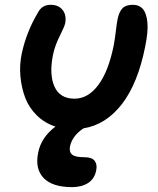

<svg xmlns="http://www.w3.org/2000/svg" viewBox="-20 -538 657 796"><path d="M278.8 237.8Q197.3 237.8 160.9 200Q124.5 162.1 138.2 95.2Q150.4 31.7 210 -13.2Q166 -27.3 133.5 -58.8Q101.1 -90.3 85.2 -131.1Q69.3 -171.9 64.7 -220.9Q60.1 -270 70.8 -318.8Q89.8 -405.8 137.2 -485.8Q153.8 -518.1 189.9 -518.1Q223.1 -518.1 240 -496.1Q256.8 -474.1 250 -440.9Q247.6 -428.2 227.3 -387.9Q207 -347.7 199.2 -308.1Q183.6 -228 206.1 -178.5Q228.5 -128.9 289.1 -128.9Q345.7 -128.9 388.2 -186.5Q430.7 -244.1 452.1 -353Q457 -380.9 460.7 -412.6Q464.4 -444.3 467.8 -460Q474.1 -489.7 488 -503.9Q502 -518.1 530.8 -518.1Q557.1 -518.1 572.3 -500.7Q587.4 -483.4 591.1 -445.1Q594.7 -406.7 582 -345.2Q551.8 -192.4 485.6 -106.7Q419.4 -21 326.2 -5.9Q279.3 24.9 270 69.8Q266.1 92.3 279.1 103Q292 113.8 330.1 113.8Q361.3 113.8 372.6 128.9Q383.8 144 378.9 168Q372.1 203.1 345.5 220.5Q318.8 237.8 278.8 237.8Z"/></svg>

Font: Shantell Sans Bouncy
Style: Italic
Weight: 600
Italic angle: -11.31°
Designer: Stephen Nixon, Anya Danilova, Shantell Martin
Foundry: Arrow Type
Version: Version 1.006;[9816181b4]